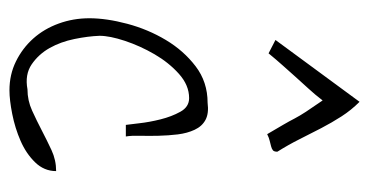

<svg xmlns="http://www.w3.org/2000/svg" viewBox="-207 -571 780 406"><g transform="rotate(90 183.0 -368.0)"><path d="M18.6 -167Q18.6 -203.1 30.3 -247.1Q42 -291 64.5 -328.6Q86.9 -366.2 120.1 -391.6Q153.3 -417 197.3 -417Q219.7 -419.9 233.4 -412.6Q247.1 -405.3 254.4 -389.6Q261.7 -374 264.2 -354Q266.6 -334 267.1 -313Q267.6 -292 267.1 -273.9Q266.6 -255.9 268.6 -244.1H244.1Q243.2 -250 240.7 -272Q238.3 -293.9 232.4 -317.4Q226.6 -340.8 216.3 -359.4Q206.1 -377.9 187.5 -377.9Q160.2 -377.9 136.2 -356.4Q112.3 -335 94.7 -304.7Q77.1 -274.4 66.4 -242.2Q55.7 -210 55.7 -188.5Q56.6 -164.1 62.5 -135.3Q68.4 -106.4 81.5 -83Q94.7 -59.6 116.2 -44.9Q137.7 -30.3 168.9 -36.1Q192.4 -36.1 213.9 -45.9Q235.4 -55.7 255.9 -66.4Q276.4 -77.1 297.4 -86.9Q318.4 -96.7 341.8 -96.7Q341.8 -71.3 323.2 -52.2Q304.7 -33.2 277.8 -21.5Q251 -9.8 221.2 -3.9Q191.4 2 170.9 2Q137.7 2 109.9 -11.7Q82 -25.4 61.5 -48.3Q41 -71.3 29.8 -102.1Q18.6 -132.8 18.6 -167ZM192.4 -660.2Q179.7 -643.6 167 -629.9Q154.3 -616.2 142.6 -603Q130.9 -589.8 118.7 -576.2Q106.4 -562.5 92.8 -545.9L64.5 -560.5L195.3 -738.3Q212.9 -720.7 226.1 -700.2Q239.3 -679.7 251 -657.2Q262.7 -634.8 274.4 -611.3Q286.1 -587.9 300.8 -564.5Q300.8 -557.6 297.9 -555.2Q294.9 -552.7 289.6 -551.3Q284.2 -549.8 277.8 -548.3Q271.5 -546.9 263.7 -543Q251 -564.5 243.7 -577.1Q236.3 -589.8 230.5 -601.1Q224.6 -612.3 216.3 -625Q208 -637.7 192.4 -660.2Z"/></g></svg>

Font: Annie Use Your Telescope
Style: Regular
Weight: 400
Version: Version 1.003 2001